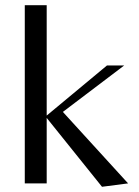

<svg xmlns="http://www.w3.org/2000/svg" viewBox="-20 -703 533 736"><path d="M159 0H75V-683H159V-260L390 -452H456L221 -274L471 0L371 13L159 -251Z"/></svg>

Font: Belleza
Style: Regular
Weight: 400
Designer: Eduardo Rodriguez Tunni
Foundry: Eduardo Rodriguez Tunni
Version: Version 1.001